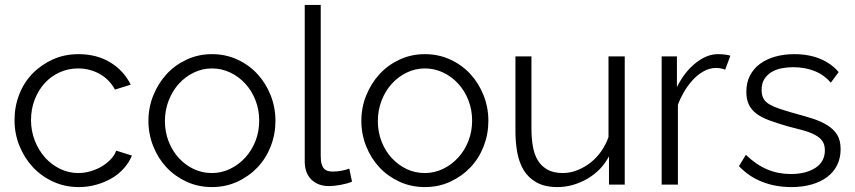

<svg xmlns="http://www.w3.org/2000/svg" viewBox="-20 -750 3472 780"><path d="M300 10Q244 10 196 -12Q148 -34 113.5 -71Q79 -108 59 -157.5Q39 -207 39 -262Q39 -317 58 -366Q77 -415 112 -451Q147 -487 194.5 -508.5Q242 -530 299 -530Q373 -530 428 -496.5Q483 -463 511 -406L447 -386Q425 -427 385 -449.5Q345 -472 297 -472Q257 -472 222 -456Q187 -440 161.5 -412Q136 -384 121 -345.5Q106 -307 106 -262Q106 -218 121.5 -178.5Q137 -139 163 -110Q189 -81 224 -64Q259 -47 298 -47Q323 -47 348.5 -54.5Q374 -62 394.5 -74.5Q415 -87 430.5 -103.5Q446 -120 452 -138L516 -118Q505 -91 484 -67Q463 -43 435 -26.5Q407 -10 372.5 0Q338 10 300 10Z M841 10Q785 10 737.5 -12Q690 -34 656 -70.5Q622 -107 602.5 -156Q583 -205 583 -259Q583 -314 603 -363Q623 -412 657 -449Q691 -486 738.5 -508Q786 -530 841 -530Q897 -530 944.5 -508Q992 -486 1026 -449Q1060 -412 1079.5 -363Q1099 -314 1099 -259Q1099 -205 1080 -156Q1061 -107 1026.5 -70.5Q992 -34 944.5 -12Q897 10 841 10ZM650 -258Q650 -214 665 -175.5Q680 -137 706 -108.5Q732 -80 766.5 -63.5Q801 -47 841 -47Q880 -47 915 -64Q950 -81 976.5 -110Q1003 -139 1018 -177.5Q1033 -216 1033 -260Q1033 -304 1018 -342.5Q1003 -381 976.5 -410Q950 -439 915 -455.5Q880 -472 841 -472Q802 -472 767 -455Q732 -438 706 -409Q680 -380 665 -341Q650 -302 650 -258Z M1218 -730H1283V-116Q1283 -96 1286.5 -84Q1290 -72 1296.5 -65Q1303 -58 1312 -55.5Q1321 -53 1332 -53Q1350 -53 1368 -56.5Q1386 -60 1399 -65L1410 -12Q1391 -4 1364 1Q1337 6 1317 6Q1272 6 1245 -20.5Q1218 -47 1218 -94Z M1706 10Q1650 10 1602.5 -12Q1555 -34 1521 -70.5Q1487 -107 1467.5 -156Q1448 -205 1448 -259Q1448 -314 1468 -363Q1488 -412 1522 -449Q1556 -486 1603.5 -508Q1651 -530 1706 -530Q1762 -530 1809.5 -508Q1857 -486 1891 -449Q1925 -412 1944.5 -363Q1964 -314 1964 -259Q1964 -205 1945 -156Q1926 -107 1891.5 -70.5Q1857 -34 1809.5 -12Q1762 10 1706 10ZM1515 -258Q1515 -214 1530 -175.5Q1545 -137 1571 -108.5Q1597 -80 1631.5 -63.5Q1666 -47 1706 -47Q1745 -47 1780 -64Q1815 -81 1841.5 -110Q1868 -139 1883 -177.5Q1898 -216 1898 -260Q1898 -304 1883 -342.5Q1868 -381 1841.5 -410Q1815 -439 1780 -455.5Q1745 -472 1706 -472Q1667 -472 1632 -455Q1597 -438 1571 -409Q1545 -380 1530 -341Q1515 -302 1515 -258Z M2454 0V-115Q2439 -86 2416.5 -63Q2394 -40 2366.5 -24Q2339 -8 2308 1Q2277 10 2245 10Q2194 10 2160.5 -8.5Q2127 -27 2108 -58Q2089 -89 2081.5 -130Q2074 -171 2074 -215V-521H2139V-227Q2139 -190 2144.5 -157Q2150 -124 2164 -100Q2178 -76 2203 -61.5Q2228 -47 2266 -47Q2297 -47 2326.5 -59Q2356 -71 2380.5 -90.5Q2405 -110 2423.5 -137Q2442 -164 2452 -193V-521H2518V0Z M2926 -467Q2908 -474 2889 -474Q2862 -474 2837 -459.5Q2812 -445 2792 -422.5Q2772 -400 2757 -373.5Q2742 -347 2734 -324V0H2668V-521H2730V-396Q2760 -457 2805.5 -493.5Q2851 -530 2896 -530Q2912 -530 2927.5 -528Q2943 -526 2947 -523Z M3195 10Q3131 10 3077 -11Q3023 -32 2982 -75L3010 -121Q3053 -80 3097.5 -61.5Q3142 -43 3192 -43Q3254 -43 3292.5 -68Q3331 -93 3331 -139Q3331 -163 3320.5 -177.5Q3310 -192 3290 -202.5Q3270 -213 3241 -221Q3212 -229 3176 -238Q3136 -250 3105.5 -261Q3075 -272 3054 -287.5Q3033 -303 3022.5 -324.5Q3012 -346 3012 -377Q3012 -415 3027 -443.5Q3042 -472 3068 -491Q3094 -510 3129.5 -520Q3165 -530 3207 -530Q3267 -530 3313 -510.5Q3359 -491 3387 -457L3355 -414Q3328 -446 3289 -461.5Q3250 -477 3202 -477Q3178 -477 3155 -472.5Q3132 -468 3114 -457Q3096 -446 3085 -428.5Q3074 -411 3074 -385Q3074 -364 3081.5 -350Q3089 -336 3105 -326.5Q3121 -317 3144.5 -309Q3168 -301 3199 -292Q3244 -280 3280 -268.5Q3316 -257 3341.5 -241Q3367 -225 3381 -202.5Q3395 -180 3395 -144Q3395 -108 3381 -79.5Q3367 -51 3340.5 -31Q3314 -11 3277 -0.5Q3240 10 3195 10Z"/></svg>

Font: Rising Sun Light
Style: Regular
Weight: 300
Designer: Matt McInerney, Pablo Impallari, Rodrigo Fuenzalida (Raleway font), Stephen Hutchings (Greek), Cristiano Sobral (main ch
Foundry: The Rising Sun Project Authors
Version: Version 4.327; ttfautohint (v1.8.4.7-5d5b-dirty)